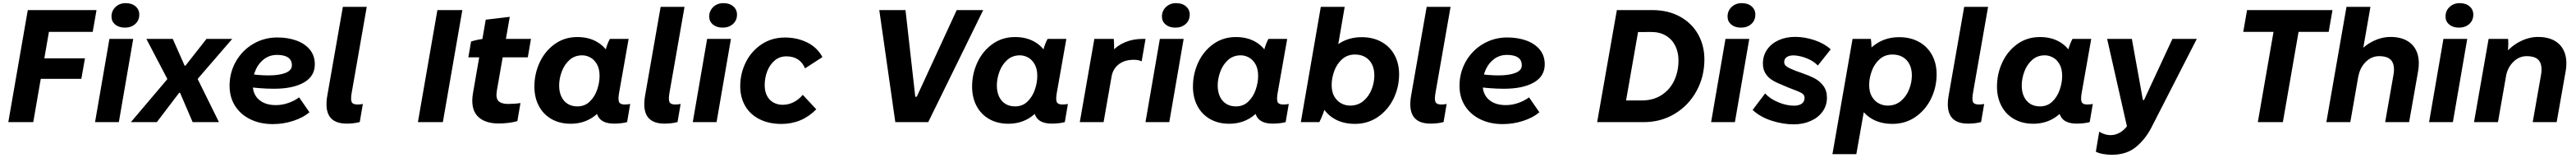

<svg xmlns="http://www.w3.org/2000/svg" viewBox="-20 -763 16133 987"><path d="M512 -398.6 489.4 -270.4H187.2L209.8 -398.6ZM32 0 154 -700H584.4L560.6 -564H286.4L188.2 0Z M665.2 -520H814.2L724.2 0H575.2ZM678.2 -659.4Q678.2 -695.6 703.7 -719.5Q729.2 -743.4 766.8 -743.4Q805.6 -743.4 828.9 -723.2Q852.2 -703 852.2 -672Q852.2 -635.2 826.6 -612.8Q801 -590.4 762.8 -590.4Q724.6 -590.4 701.4 -609.7Q678.2 -629 678.2 -659.4Z M1027 -267.6V-271.6L896.6 -520H1062L1136.2 -352.8H1141.4L1273 -520H1434.2L1219.2 -271.8L1218.6 -267.8L1351.2 0H1186.4L1107.4 -183.6H1102.2L962 0H799.6Z M1417.6 -227.2Q1417.6 -309.8 1457.4 -379.3Q1497.2 -448.8 1565.8 -488.9Q1634.4 -529 1716.6 -529Q1783.4 -529 1836.8 -509.5Q1890.2 -490 1920.8 -452.4Q1951.4 -414.8 1951.4 -361.2Q1951.4 -286.6 1883 -247.6Q1814.6 -208.6 1694.8 -208.6Q1612.4 -208.6 1505.2 -223L1517.4 -304.2Q1598 -292 1661.6 -292Q1728 -292 1767.9 -307.6Q1807.8 -323.2 1807.8 -355.2Q1807.8 -377 1797 -391.5Q1786.2 -406 1765 -413Q1743.8 -420 1714.2 -420Q1670.2 -420 1635.7 -395.4Q1601.2 -370.8 1581.9 -328.4Q1562.6 -286 1562.6 -235.8Q1562.6 -174 1601.8 -140.2Q1641 -106.4 1706.6 -106.4Q1747.2 -106.4 1785.3 -119.7Q1823.4 -133 1853.2 -154.8L1917.8 -61.6Q1879.2 -28.6 1817.1 -8.2Q1755 12.2 1687.8 12.2Q1609.8 12.2 1548.2 -17.6Q1486.6 -47.4 1452.1 -101.4Q1417.6 -155.4 1417.6 -227.2Z M2030 -167.8 2127 -720H2276.6L2182.2 -182.8Q2175 -141 2182.3 -125.6Q2189.6 -110.2 2218.8 -110.2Q2236.4 -110.2 2252.2 -113.6L2232.8 -0.6Q2196.8 9.2 2150.8 9.2Q2074.6 9.2 2044.3 -35Q2014 -79.2 2030 -167.8Z M2719 -700H2875.2L2753.2 0H2597Z M2942 -181.8 3021.8 -640 3172.2 -657.8 3091.8 -199Q3083 -150.2 3101.5 -131.9Q3120 -113.6 3161.8 -113.6Q3179.4 -113.6 3202 -115.2Q3224.6 -116.8 3239.2 -119.2L3219.8 -6.4Q3197.4 0.4 3165.1 4.4Q3132.8 8.4 3104 8.4Q3012.4 8.4 2969 -39Q2925.6 -86.4 2942 -181.8ZM3016 -520H3305L3285.2 -405H2912.8L2930 -504Q2951.6 -510.4 2974.8 -515.2Q2998 -520 3016 -520Z M3716.2 -166.6 3735.4 -165.2 3767.2 -430.8Q3769.4 -438.8 3772.2 -450.2Q3782.2 -489 3799.2 -520H3916.6L3856.8 -182.8Q3849.6 -141.4 3856.6 -125.8Q3863.6 -110.2 3891.2 -110.2Q3910.6 -110.2 3926.4 -113.6L3907 -0.2Q3871 9.2 3825.8 9.2Q3751 9.2 3726.1 -34.6Q3701.2 -78.4 3716.2 -166.6ZM3822.8 -302.2Q3822.8 -219 3789.6 -147.3Q3756.4 -75.6 3695.4 -32.8Q3634.4 10 3553.6 10Q3485.6 10 3434.1 -19Q3382.6 -48 3354.5 -100.8Q3326.4 -153.6 3326.4 -222.2Q3326.4 -301.8 3359.5 -372.9Q3392.6 -444 3453.9 -487.8Q3515.2 -531.6 3595.4 -531.6Q3665.4 -531.6 3716.9 -502.3Q3768.4 -473 3795.6 -420.7Q3822.8 -368.4 3822.8 -302.2ZM3481.4 -228.8Q3481.4 -189.2 3495.3 -159.7Q3509.2 -130.2 3534.8 -114.3Q3560.4 -98.4 3595.6 -98.4Q3641.8 -98.4 3673.1 -128.5Q3704.4 -158.6 3719.5 -202.9Q3734.6 -247.2 3734.6 -288.4Q3734.6 -333.2 3718 -362Q3701.4 -390.8 3676.5 -404.1Q3651.6 -417.4 3625.8 -417.4Q3578.4 -417.4 3545.9 -388Q3513.4 -358.6 3497.4 -314.8Q3481.4 -271 3481.4 -228.8Z M4020 -167.8 4117 -720H4266.6L4172.2 -182.8Q4165 -141 4172.3 -125.6Q4179.6 -110.2 4208.8 -110.2Q4226.4 -110.2 4242.2 -113.6L4222.8 -0.6Q4186.8 9.2 4140.8 9.2Q4064.6 9.2 4034.3 -35Q4004 -79.2 4020 -167.8Z M4408.2 -520H4557.2L4467.2 0H4318.2ZM4421.2 -659.4Q4421.2 -695.6 4446.7 -719.5Q4472.2 -743.4 4509.8 -743.4Q4548.6 -743.4 4571.9 -723.2Q4595.2 -703 4595.2 -672Q4595.2 -635.2 4569.6 -612.8Q4544 -590.4 4505.8 -590.4Q4467.6 -590.4 4444.4 -609.7Q4421.2 -629 4421.2 -659.4Z M4615.4 -224.8Q4615.4 -303.8 4650.1 -373.6Q4684.8 -443.4 4748.8 -486Q4812.8 -528.6 4895.2 -528.6Q4972 -528.6 5034.7 -497.8Q5097.4 -467 5130.2 -406.4L5021.4 -336Q5005.4 -373.2 4976.4 -392.1Q4947.4 -411 4904.2 -411Q4861.8 -411 4831.1 -385Q4800.4 -359 4784.5 -317.9Q4768.6 -276.8 4768.6 -231.2Q4768.6 -192.4 4783 -164.8Q4797.4 -137.2 4823 -122.8Q4848.6 -108.4 4881.2 -108.4Q4918 -108.4 4950.4 -125Q4982.8 -141.6 5007 -170.6L5091.6 -80.2Q5047 -34.6 4992.1 -11.7Q4937.2 11.2 4873.4 11.2Q4796 11.2 4737.3 -17.8Q4678.6 -46.8 4647 -100.3Q4615.4 -153.8 4615.4 -224.8Z M5486.2 -700H5650.4L5711.6 -158.6H5720.8L5971 -700H6137L5792.6 0H5586.6Z M6457.2 -166.6 6476.4 -165.2 6508.2 -430.8Q6510.4 -438.8 6513.2 -450.2Q6523.2 -489 6540.2 -520H6657.6L6597.8 -182.8Q6590.6 -141.4 6597.6 -125.8Q6604.6 -110.2 6632.2 -110.2Q6651.6 -110.2 6667.4 -113.6L6648 -0.2Q6612 9.2 6566.8 9.2Q6492 9.2 6467.1 -34.6Q6442.2 -78.4 6457.2 -166.6ZM6563.8 -302.2Q6563.8 -219 6530.6 -147.3Q6497.4 -75.6 6436.4 -32.8Q6375.4 10 6294.6 10Q6226.6 10 6175.1 -19Q6123.6 -48 6095.5 -100.8Q6067.4 -153.6 6067.4 -222.2Q6067.4 -301.8 6100.5 -372.9Q6133.6 -444 6194.9 -487.8Q6256.2 -531.6 6336.4 -531.6Q6406.4 -531.6 6457.9 -502.3Q6509.4 -473 6536.6 -420.7Q6563.8 -368.4 6563.8 -302.2ZM6222.4 -228.8Q6222.4 -189.2 6236.3 -159.7Q6250.2 -130.2 6275.8 -114.3Q6301.4 -98.4 6336.6 -98.4Q6382.8 -98.4 6414.1 -128.5Q6445.4 -158.6 6460.5 -202.9Q6475.6 -247.2 6475.6 -288.4Q6475.6 -333.2 6459 -362Q6442.4 -390.8 6417.5 -404.1Q6392.6 -417.4 6366.8 -417.4Q6319.4 -417.4 6286.9 -388Q6254.4 -358.6 6238.4 -314.8Q6222.4 -271 6222.4 -228.8Z M6833 -520H6954.6Q6956.4 -498.6 6956.6 -472.4Q6956.8 -446.2 6955 -427L6939.8 -438.4Q6976.6 -479.4 7026.3 -499.7Q7076 -520 7136 -520H7153.6L7129.2 -379.6Q7110.2 -388.6 7090.6 -389.2Q7028.6 -392.2 6989 -363.7Q6949.4 -335.2 6940.6 -283.8L6890.8 0H6741.8Z M7243.2 -520H7392.2L7302.2 0H7153.2ZM7256.2 -659.4Q7256.2 -695.6 7281.7 -719.5Q7307.2 -743.4 7344.8 -743.4Q7383.6 -743.4 7406.9 -723.2Q7430.2 -703 7430.2 -672Q7430.2 -635.2 7404.6 -612.8Q7379 -590.4 7340.8 -590.4Q7302.6 -590.4 7279.4 -609.7Q7256.2 -629 7256.2 -659.4Z M7840.2 -166.6 7859.4 -165.2 7891.2 -430.8Q7893.4 -438.8 7896.2 -450.2Q7906.2 -489 7923.2 -520H8040.6L7980.8 -182.8Q7973.6 -141.4 7980.6 -125.8Q7987.6 -110.2 8015.2 -110.2Q8034.6 -110.2 8050.4 -113.6L8031 -0.2Q7995 9.2 7949.8 9.2Q7875 9.2 7850.1 -34.6Q7825.2 -78.4 7840.2 -166.6ZM7946.8 -302.2Q7946.8 -219 7913.6 -147.3Q7880.4 -75.6 7819.4 -32.8Q7758.4 10 7677.6 10Q7609.6 10 7558.1 -19Q7506.6 -48 7478.5 -100.8Q7450.4 -153.6 7450.4 -222.2Q7450.4 -301.8 7483.5 -372.9Q7516.6 -444 7577.9 -487.8Q7639.2 -531.6 7719.4 -531.6Q7789.4 -531.6 7840.9 -502.3Q7892.4 -473 7919.6 -420.7Q7946.8 -368.4 7946.8 -302.2ZM7605.4 -228.8Q7605.4 -189.2 7619.3 -159.7Q7633.2 -130.2 7658.8 -114.3Q7684.4 -98.4 7719.6 -98.4Q7765.8 -98.4 7797.1 -128.5Q7828.4 -158.6 7843.5 -202.9Q7858.6 -247.2 7858.6 -288.4Q7858.6 -333.2 7842 -362Q7825.4 -390.8 7800.5 -404.1Q7775.6 -417.4 7749.8 -417.4Q7702.4 -417.4 7669.9 -388Q7637.4 -358.6 7621.4 -314.8Q7605.4 -271 7605.4 -228.8Z M8251 -720H8400.6L8347.6 -412.4L8325.4 -412.4L8282 -107.8Q8278.6 -87.6 8265.3 -53.3Q8252 -19 8242 0H8126ZM8230.8 -218.6Q8230.8 -302.4 8264.6 -373.8Q8298.4 -445.2 8361.2 -488Q8424 -530.8 8507.2 -530.8Q8577 -530.8 8630.1 -501.8Q8683.2 -472.8 8712.3 -420Q8741.4 -367.2 8741.4 -298.6Q8741.4 -219 8707.1 -147.9Q8672.8 -76.8 8609.6 -33Q8546.4 10.8 8464.8 10.8Q8393 10.8 8340 -18.5Q8287 -47.8 8258.9 -100.1Q8230.8 -152.4 8230.8 -218.6ZM8586.4 -292Q8586.4 -331.6 8571.6 -361.1Q8556.8 -390.6 8529.5 -406.5Q8502.2 -422.4 8465.2 -422.4Q8416.6 -422.4 8383.5 -392.3Q8350.4 -362.2 8334.7 -317.9Q8319 -273.6 8319 -232.4Q8319 -187.6 8336.5 -158.8Q8354 -130 8380.1 -116.7Q8406.2 -103.4 8434.4 -103.4Q8484 -103.4 8518.5 -132.8Q8553 -162.2 8569.7 -205.8Q8586.4 -249.4 8586.4 -292Z M8817 -167.8 8914 -720H9063.6L8969.2 -182.8Q8962 -141 8969.3 -125.6Q8976.6 -110.2 9005.8 -110.2Q9023.4 -110.2 9039.2 -113.6L9019.8 -0.6Q8983.8 9.2 8937.8 9.2Q8861.6 9.2 8831.3 -35Q8801 -79.2 8817 -167.8Z M9119.6 -227.2Q9119.6 -309.8 9159.4 -379.3Q9199.2 -448.8 9267.8 -488.9Q9336.4 -529 9418.6 -529Q9485.4 -529 9538.8 -509.5Q9592.2 -490 9622.8 -452.4Q9653.4 -414.8 9653.4 -361.2Q9653.4 -286.6 9585 -247.6Q9516.6 -208.6 9396.8 -208.6Q9314.4 -208.6 9207.2 -223L9219.4 -304.2Q9300 -292 9363.6 -292Q9430 -292 9469.9 -307.6Q9509.8 -323.2 9509.8 -355.2Q9509.8 -377 9499 -391.5Q9488.2 -406 9467 -413Q9445.8 -420 9416.2 -420Q9372.2 -420 9337.7 -395.4Q9303.2 -370.8 9283.9 -328.4Q9264.6 -286 9264.6 -235.8Q9264.6 -174 9303.8 -140.2Q9343 -106.4 9408.6 -106.4Q9449.2 -106.4 9487.3 -119.7Q9525.4 -133 9555.2 -154.8L9619.8 -61.6Q9581.2 -28.6 9519.1 -8.2Q9457 12.2 9389.8 12.2Q9311.8 12.2 9250.2 -17.6Q9188.6 -47.4 9154.1 -101.4Q9119.6 -155.4 9119.6 -227.2Z M10105 -700H10326.2Q10426.2 -700 10500.4 -659.2Q10574.6 -618.4 10613.9 -548.3Q10653.2 -478.2 10653.2 -391.8Q10653.2 -284.2 10603.8 -194.3Q10554.4 -104.4 10467.6 -52.2Q10380.8 0 10272.8 0H9981.6ZM10130.2 -135.6 10261.4 -135.6Q10332.4 -135.6 10384.5 -168.8Q10436.6 -202 10463.8 -259.1Q10491 -316.2 10491 -386Q10491 -437 10470.5 -477.5Q10450 -518 10411.7 -540.6Q10373.4 -563.2 10320.6 -563.2L10205 -562.6L10244 -598.6L10157.2 -104.4Z M10785.2 -520H10934.2L10844.2 0H10695.2ZM10798.2 -659.4Q10798.2 -695.6 10823.7 -719.5Q10849.2 -743.4 10886.8 -743.4Q10925.6 -743.4 10948.9 -723.2Q10972.2 -703 10972.2 -672Q10972.2 -635.2 10946.6 -612.8Q10921 -590.4 10882.8 -590.4Q10844.6 -590.4 10821.4 -609.7Q10798.2 -629 10798.2 -659.4Z M10955.2 -76.2 11033.4 -179.2Q11063.2 -146.4 11114.8 -124.6Q11166.4 -102.8 11215.4 -102.8Q11245 -102.8 11262.7 -115.4Q11280.4 -128 11280.4 -151.6Q11280.4 -166.4 11270.2 -175.5Q11260 -184.6 11236.2 -193.8Q11182.8 -213.6 11127.2 -238Q11093.8 -251.6 11071 -267.2Q11048.2 -282.8 11033.9 -307.4Q11019.6 -332 11019.6 -366.4Q11019.6 -415.2 11045.8 -453.2Q11072 -491.2 11118 -511.9Q11164 -532.6 11221.6 -532.6Q11282.6 -532.6 11344.2 -511.6Q11405.8 -490.6 11444.2 -454.8L11363.6 -353.6Q11339.4 -379.8 11297.8 -397.2Q11256.2 -414.6 11215.2 -417Q11185.4 -417.6 11169.1 -406.6Q11152.8 -395.6 11152.8 -374.4Q11152.8 -358.6 11168.6 -347.4Q11184.4 -336.2 11224 -320.8Q11239.8 -315.8 11262.2 -307.4Q11309.6 -291 11342.7 -273.8Q11375.8 -256.6 11398.2 -226.7Q11420.6 -196.8 11420.6 -152.8Q11420.6 -103.6 11393.1 -65.8Q11365.6 -28 11318.1 -7.1Q11270.6 13.8 11213.2 13.8Q11145.6 13.8 11074.3 -9Q11003 -31.8 10955.2 -76.2Z M11581 -520H11695.6Q11698.6 -502.2 11699.7 -468.4Q11700.8 -434.6 11697.8 -416L11639.6 -102H11658.2L11604.6 200H11455ZM11596.8 -218.6Q11596.8 -302.4 11630.6 -373.8Q11664.4 -445.2 11727.2 -488Q11790 -530.8 11873.2 -530.8Q11943 -530.8 11996.1 -501.8Q12049.2 -472.8 12078.3 -420Q12107.4 -367.2 12107.4 -298.6Q12107.4 -219 12073.1 -147.9Q12038.8 -76.8 11975.6 -33Q11912.4 10.8 11830.8 10.8Q11759 10.8 11706 -18.5Q11653 -47.8 11624.9 -100.1Q11596.8 -152.4 11596.8 -218.6ZM11952.4 -292Q11952.4 -331.6 11937.6 -361.1Q11922.8 -390.6 11895.5 -406.5Q11868.2 -422.4 11831.2 -422.4Q11782.6 -422.4 11749.5 -392.3Q11716.4 -362.2 11700.7 -317.9Q11685 -273.6 11685 -232.4Q11685 -187.6 11702.5 -158.8Q11720 -130 11746.1 -116.7Q11772.2 -103.4 11800.4 -103.4Q11850 -103.4 11884.5 -132.8Q11919 -162.2 11935.7 -205.8Q11952.4 -249.4 11952.4 -292Z M12183 -167.8 12280 -720H12429.6L12335.2 -182.8Q12328 -141 12335.3 -125.6Q12342.6 -110.2 12371.8 -110.2Q12389.4 -110.2 12405.2 -113.6L12385.8 -0.6Q12349.8 9.2 12303.8 9.2Q12227.6 9.2 12197.3 -35Q12167 -79.2 12183 -167.8Z M12875.2 -166.6 12894.4 -165.2 12926.2 -430.8Q12928.4 -438.8 12931.2 -450.2Q12941.2 -489 12958.2 -520H13075.6L13015.8 -182.8Q13008.6 -141.4 13015.6 -125.8Q13022.6 -110.2 13050.2 -110.2Q13069.6 -110.2 13085.4 -113.6L13066 -0.2Q13030 9.2 12984.8 9.2Q12910 9.2 12885.1 -34.6Q12860.2 -78.4 12875.2 -166.6ZM12981.8 -302.2Q12981.8 -219 12948.6 -147.3Q12915.4 -75.6 12854.4 -32.8Q12793.4 10 12712.6 10Q12644.6 10 12593.1 -19Q12541.6 -48 12513.5 -100.8Q12485.4 -153.6 12485.4 -222.2Q12485.4 -301.8 12518.5 -372.9Q12551.6 -444 12612.9 -487.8Q12674.2 -531.6 12754.4 -531.6Q12824.4 -531.6 12875.9 -502.3Q12927.4 -473 12954.6 -420.7Q12981.8 -368.4 12981.8 -302.2ZM12640.4 -228.8Q12640.4 -189.2 12654.3 -159.7Q12668.2 -130.2 12693.8 -114.3Q12719.4 -98.4 12754.6 -98.4Q12800.8 -98.4 12832.1 -128.5Q12863.4 -158.6 12878.5 -202.9Q12893.6 -247.2 12893.6 -288.4Q12893.6 -333.2 12877 -362Q12860.4 -390.8 12835.5 -404.1Q12810.6 -417.4 12784.8 -417.4Q12737.4 -417.4 12704.9 -388Q12672.4 -358.6 12656.4 -314.8Q12640.4 -271 12640.4 -228.8Z M13104.4 184.6 13125.6 59.6Q13161 81.2 13197 81.2Q13230.6 81.2 13260.9 61.7Q13291.2 42.2 13318.2 0.2L13305.8 55.2L13175.2 -520H13330L13399.2 -138.2H13406.2L13584 -520H13736.6L13453 32.6Q13416 105 13356.7 154.4Q13297.4 203.8 13204.2 203.8Q13178 203.8 13150.8 199.2Q13123.6 194.6 13104.4 184.6Z M14226.2 -616H14383L14275.6 0H14118.8ZM14051.4 -700H14586.4L14562.6 -564H14027.6Z M14674 -720H14824L14698 0H14548ZM14949.4 -532.2Q15014.2 -532.2 15057.1 -506.2Q15100 -480.2 15117 -431.5Q15134 -382.8 15122 -315L15066.2 0H14916.2L14968.6 -297.2Q14978 -352.6 14957.2 -382.4Q14936.4 -412.2 14878 -412.2Q14831 -412.2 14794.6 -376.3Q14758.2 -340.4 14748.2 -284.4L14723 -405Q14772.6 -469.8 14831.4 -501Q14890.2 -532.2 14949.4 -532.2Z M15281.2 -520H15430.2L15340.2 0H15191.2ZM15294.2 -659.4Q15294.2 -695.6 15319.7 -719.5Q15345.2 -743.4 15382.8 -743.4Q15421.6 -743.4 15444.9 -723.2Q15468.2 -703 15468.2 -672Q15468.2 -635.2 15442.6 -612.8Q15417 -590.4 15378.8 -590.4Q15340.6 -590.4 15317.4 -609.7Q15294.2 -629 15294.2 -659.4Z M15564 -520H15686Q15687.4 -507 15687.3 -493.3Q15687.2 -479.6 15686.4 -464.8Q15685.8 -449.6 15683.4 -423L15693 -400.6L15622.6 0H15472.6ZM15873.4 -532.2Q15938.2 -532.2 15981.1 -506.2Q16024 -480.2 16041 -431.5Q16058 -382.8 16046 -315L15990.2 0H15840.2L15892.6 -297.2Q15902 -352.6 15881.2 -382.4Q15860.4 -412.2 15802 -412.2Q15755 -412.2 15718.6 -376.3Q15682.2 -340.4 15672.2 -284.4L15647 -405Q15696.6 -469.8 15755.4 -501Q15814.2 -532.2 15873.4 -532.2Z"/></svg>

Font: Fixel Italic Variable Display Thin
Style: Italic
Weight: 100
Italic angle: -10°
Designer: AlfaBravo + MacPaw
Foundry: Kyrylo Tkachov, Marchela Mozhyna, Serhii Makarenko, Maria Weinstein, Zakhar Kryvoshyya
Version: Version 1.210;Glyphs 3.2 (3217)